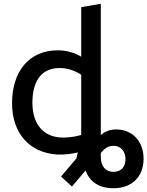

<svg xmlns="http://www.w3.org/2000/svg" viewBox="-20 -806 782 1019"><path d="M582 -32C551 -32 534 -16 515 6V27C515 79 542 106 583 106C626 106 646 76 646 38C646 2 625 -32 582 -32ZM515 -786V-89C538 -110 566 -119 597 -119C682 -119 742 -56 742 36C742 137 675 193 583 193C501 193 456 156 434 99L362 184L304 131L386 34C388 22 390 15 393 3C364 10 324 16 282 14C138 4 44 -96 44 -259C44 -425 133 -539 287 -539C344 -539 389 -519 411 -505V-768ZM411 -90V-409C390 -424 347 -445 297 -445C191 -445 152 -364 152 -260C152 -142 216 -76 313 -76C363 -76 395 -85 411 -90Z"/></svg>

Font: Repo Medium
Style: Regular
Weight: 500
Designer: Stefan Peev
Foundry: Context Ltd
Version: Version 1.502